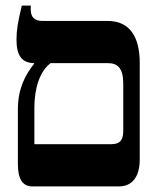

<svg xmlns="http://www.w3.org/2000/svg" viewBox="-20 -667 576 687"><path d="M96 0H405C453 0 480 -34 480 -97V-442C480 -535 444 -592 366 -592H133C103 -592 90 -606 90 -633V-647H58C44 -588 39 -560 39 -525C39 -468 58 -442 102 -441V-439C70 -398 44 -350 44 -275V-80C44 -23 63 0 96 0ZM103 -151V-282C103 -352 123 -413 161 -441H367C400 -441 421 -424 421 -368V-200C421 -172 415 -151 377 -151Z"/></svg>

Font: Noto Serif Hebrew SemiCondensed
Style: Bold
Weight: 700
Width: 4
Designer: Monotype Design Team
Foundry: Monotype Imaging Inc.
Version: Version 2.004